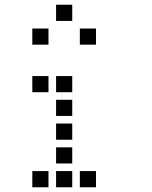

<svg xmlns="http://www.w3.org/2000/svg" viewBox="-20 -804 640 808"><path d="M217 -784Q216 -784 216 -784Q216 -784 216 -783V-717Q216 -716 216 -716Q216 -716 217 -716H283Q284 -716 284 -716Q284 -716 284 -717V-783Q284 -784 284 -784Q284 -784 283 -784ZM117 -684Q116 -684 116 -684Q116 -684 116 -683V-617Q116 -616 116 -616Q116 -616 117 -616H183Q184 -616 184 -616Q184 -616 184 -617V-683Q184 -684 184 -684Q184 -684 183 -684ZM317 -684Q316 -684 316 -684Q316 -684 316 -683V-617Q316 -616 316 -616Q316 -616 317 -616H383Q384 -616 384 -616Q384 -616 384 -617V-683Q384 -684 384 -684Q384 -684 383 -684ZM117 -484Q116 -484 116 -484Q116 -484 116 -483V-417Q116 -416 116 -416Q116 -416 117 -416H183Q184 -416 184 -416Q184 -416 184 -417V-483Q184 -484 184 -484Q184 -484 183 -484ZM217 -484Q216 -484 216 -484Q216 -484 216 -483V-417Q216 -416 216 -416Q216 -416 217 -416H283Q284 -416 284 -416Q284 -416 284 -417V-483Q284 -484 284 -484Q284 -484 283 -484ZM217 -384Q216 -384 216 -384Q216 -384 216 -383V-317Q216 -316 216 -316Q216 -316 217 -316H283Q284 -316 284 -316Q284 -316 284 -317V-383Q284 -384 284 -384Q284 -384 283 -384ZM217 -284Q216 -284 216 -284Q216 -284 216 -283V-217Q216 -216 216 -216Q216 -216 217 -216H283Q284 -216 284 -216Q284 -216 284 -217V-283Q284 -284 284 -284Q284 -284 283 -284ZM217 -184Q216 -184 216 -184Q216 -184 216 -183V-117Q216 -116 216 -116Q216 -116 217 -116H283Q284 -116 284 -116Q284 -116 284 -117V-183Q284 -184 284 -184Q284 -184 283 -184ZM117 -84Q116 -84 116 -84Q116 -84 116 -83V-17Q116 -16 116 -16Q116 -16 117 -16H183Q184 -16 184 -16Q184 -16 184 -17V-83Q184 -84 184 -84Q184 -84 183 -84ZM217 -84Q216 -84 216 -84Q216 -84 216 -83V-17Q216 -16 216 -16Q216 -16 217 -16H283Q284 -16 284 -16Q284 -16 284 -17V-83Q284 -84 284 -84Q284 -84 283 -84ZM317 -84Q316 -84 316 -84Q316 -84 316 -83V-17Q316 -16 316 -16Q316 -16 317 -16H383Q384 -16 384 -16Q384 -16 384 -17V-83Q384 -84 384 -84Q384 -84 383 -84Z"/></svg>

Font: Doto SemiBold
Style: Regular
Weight: 600
Monospace: yes
Version: Version 1.000